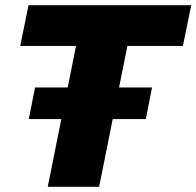

<svg xmlns="http://www.w3.org/2000/svg" viewBox="-20 -720 757 740"><path d="M164 0 273 -543H58L90 -700H717L685 -543H471L362 0ZM91 -261 115 -383H566L542 -261Z"/></svg>

Font: My Font
Style: Italic
Weight: 500
Designer: Julieta Ulanovsky
Foundry: Julieta Ulanovsky
Version: ""